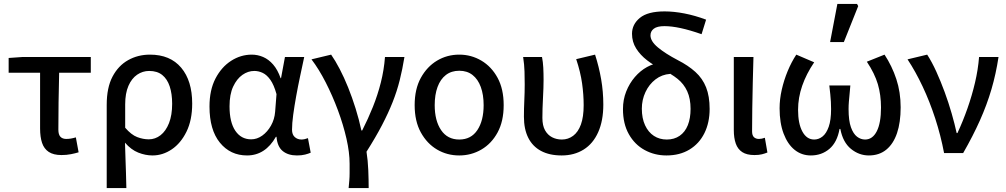

<svg xmlns="http://www.w3.org/2000/svg" viewBox="-20 -779 5120 977"><path d="M293 10Q252 10 228 -6Q204 -22 194 -52Q184 -82 184 -125V-409H24V-484L95 -489H442V-409H281Q279 -332 278 -258Q277 -184 277 -119Q277 -94 287.5 -83Q298 -72 317 -72Q329 -72 341 -74Q353 -76 366 -80L380 -4Q364 1 341.5 5.5Q319 10 293 10Z M523 178V-245Q523 -333 552.5 -389Q582 -445 632 -473Q682 -501 743 -501Q846 -501 902 -434.5Q958 -368 958 -252Q958 -168 929 -109Q900 -50 854 -19Q808 12 756 12Q720 12 683.5 -2.5Q647 -17 616 -53Q617 -11 618.5 26Q620 63 621 100Q622 137 623 178ZM737 -70Q770 -70 797 -91Q824 -112 840 -152.5Q856 -193 856 -251Q856 -302 843.5 -339.5Q831 -377 805.5 -397.5Q780 -418 739 -418Q706 -418 678 -399Q650 -380 633.5 -342Q617 -304 617 -248V-129Q648 -93 678 -81.5Q708 -70 737 -70Z M1237 12Q1152 12 1099 -53Q1046 -118 1046 -237Q1046 -321 1076.5 -379.5Q1107 -438 1156 -469.5Q1205 -501 1261 -501Q1291 -501 1319 -489Q1347 -477 1370 -450.5Q1393 -424 1408 -381H1410L1430 -489H1528Q1518 -442 1507 -390.5Q1496 -339 1487 -289Q1478 -239 1472 -195Q1466 -151 1466 -119Q1466 -94 1480 -81.5Q1494 -69 1514 -69Q1522 -69 1530.5 -71Q1539 -73 1547 -76L1561 -2Q1550 3 1532.5 7.5Q1515 12 1491 12Q1446 12 1418.5 -10.5Q1391 -33 1387 -83H1384Q1330 12 1237 12ZM1258 -70Q1288 -70 1314.5 -89Q1341 -108 1359 -140Q1377 -172 1380 -210L1387 -300Q1374 -347 1356 -372.5Q1338 -398 1317 -408Q1296 -418 1274 -418Q1242 -418 1213.5 -398Q1185 -378 1166.5 -338.5Q1148 -299 1148 -238Q1148 -157 1177.5 -113.5Q1207 -70 1258 -70Z M1754 178Q1756 157 1757.5 139.5Q1759 122 1759 102Q1759 82 1759 54Q1759 -3 1743 -73.5Q1727 -144 1699.5 -218Q1672 -292 1637.5 -359.5Q1603 -427 1565 -477L1665 -501Q1686 -471 1708.5 -428Q1731 -385 1751.5 -334Q1772 -283 1789.5 -227Q1807 -171 1819 -115H1823Q1853 -174 1877.5 -235Q1902 -296 1918 -359.5Q1934 -423 1939 -489H2038Q2028 -427 2014 -371Q2000 -315 1978 -259.5Q1956 -204 1924 -142.5Q1892 -81 1845 -7Q1852 37 1854 86.5Q1856 136 1856 178Z M2317 12Q2255 12 2204 -18Q2153 -48 2121.5 -105Q2090 -162 2090 -244Q2090 -326 2121.5 -383Q2153 -440 2204 -470.5Q2255 -501 2317 -501Q2378 -501 2429.5 -470.5Q2481 -440 2512 -383Q2543 -326 2543 -244Q2543 -162 2512 -105Q2481 -48 2429.5 -18Q2378 12 2317 12ZM2317 -69Q2377 -69 2409 -117Q2441 -165 2441 -244Q2441 -297 2426.5 -336.5Q2412 -376 2384.5 -397.5Q2357 -419 2317 -419Q2277 -419 2249 -397.5Q2221 -376 2206.5 -336.5Q2192 -297 2192 -244Q2192 -165 2224.5 -117Q2257 -69 2317 -69Z M2838 12Q2776 12 2733 -11Q2690 -34 2668 -78Q2646 -122 2646 -185Q2646 -227 2648 -268Q2650 -309 2650 -350Q2650 -380 2649 -415Q2648 -450 2642 -489H2738Q2743 -464 2744.5 -435Q2746 -406 2746 -373Q2746 -335 2743 -280Q2740 -225 2740 -179Q2740 -140 2753.5 -116Q2767 -92 2789.5 -80.5Q2812 -69 2839 -69Q2871 -69 2896.5 -88Q2922 -107 2936 -145.5Q2950 -184 2950 -244Q2950 -297 2942 -354.5Q2934 -412 2912 -478L3008 -501Q3028 -439 3039 -375.5Q3050 -312 3050 -247Q3050 -165 3024 -106.5Q2998 -48 2950 -18Q2902 12 2838 12Z M3371 12Q3311 12 3260.5 -15.5Q3210 -43 3180 -96Q3150 -149 3150 -224Q3150 -272 3166.5 -313.5Q3183 -355 3210.5 -387Q3238 -419 3272.5 -438Q3307 -457 3343 -459L3390 -403Q3348 -400 3315.5 -375Q3283 -350 3264.5 -310.5Q3246 -271 3246 -226Q3246 -177 3262.5 -141.5Q3279 -106 3307.5 -87.5Q3336 -69 3373 -69Q3411 -69 3438.5 -88Q3466 -107 3480 -142Q3494 -177 3494 -225Q3494 -277 3477 -314.5Q3460 -352 3427.5 -378Q3395 -404 3350 -425Q3308 -445 3273 -472Q3238 -499 3217 -532.5Q3196 -566 3196 -607Q3196 -655 3236 -688Q3276 -721 3362 -721Q3409 -721 3463 -710.5Q3517 -700 3573 -679L3550 -605Q3490 -626 3443.5 -636Q3397 -646 3361 -646Q3324 -646 3307 -633Q3290 -620 3290 -599Q3290 -569 3328 -537.5Q3366 -506 3429 -473Q3482 -446 3518.5 -413Q3555 -380 3573 -334.5Q3591 -289 3591 -225Q3591 -155 3564.5 -101.5Q3538 -48 3488.5 -18Q3439 12 3371 12Z M3819 10Q3780 10 3757 -5Q3734 -20 3724 -48.5Q3714 -77 3714 -117V-489H3814Q3812 -425 3810.5 -358Q3809 -291 3808 -228Q3807 -165 3807 -111Q3807 -90 3816.5 -81Q3826 -72 3842 -72Q3849 -72 3856.5 -73.5Q3864 -75 3872 -78L3885 -3Q3873 2 3857.5 6Q3842 10 3819 10Z M4106 12Q4059 12 4023.5 -16.5Q3988 -45 3967.5 -99Q3947 -153 3947 -228Q3947 -274 3958 -322.5Q3969 -371 3988 -417Q4007 -463 4032 -501L4123 -462Q4083 -403 4062 -342.5Q4041 -282 4041 -220Q4041 -150 4063 -109.5Q4085 -69 4123 -69Q4146 -69 4165.5 -84.5Q4185 -100 4197 -134Q4209 -168 4209 -224Q4209 -243 4208 -261Q4207 -279 4205 -299Q4203 -319 4200 -344H4307Q4305 -319 4303 -299Q4301 -279 4299.5 -261Q4298 -243 4298 -224Q4298 -165 4310 -131.5Q4322 -98 4341 -83.5Q4360 -69 4382 -69Q4420 -69 4441.5 -111Q4463 -153 4463 -232Q4463 -296 4447 -350.5Q4431 -405 4391 -465L4481 -501Q4519 -443 4541 -376.5Q4563 -310 4563 -233Q4563 -156 4544.5 -101.5Q4526 -47 4490 -17.5Q4454 12 4401 12Q4351 12 4310 -21.5Q4269 -55 4256 -123H4252Q4240 -55 4200.5 -21.5Q4161 12 4106 12ZM4204 -565 4241 -759H4341L4347 -748L4274 -565Z M4784 0Q4767 -90 4739 -176Q4711 -262 4675 -338.5Q4639 -415 4598 -477L4698 -501Q4722 -464 4744.5 -414.5Q4767 -365 4787 -310.5Q4807 -256 4822.5 -202Q4838 -148 4848 -102H4852Q4880 -162 4903 -227.5Q4926 -293 4941.5 -359Q4957 -425 4962 -489H5061Q5048 -403 5025 -324.5Q5002 -246 4966.5 -166.5Q4931 -87 4881 0Z"/></svg>

Font: Source Sans 3 Medium
Style: Regular
Weight: 500
Designer: Paul D. Hunt
Foundry: Adobe
Version: Version 3.052;hotconv 1.1.0;makeotfexe 2.6.0